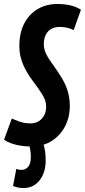

<svg xmlns="http://www.w3.org/2000/svg" viewBox="-48 -730 428 970"><path d="M360.8 -680.6 324.2 -577.8Q307 -586.9 288.7 -590.4Q270.3 -594 253.3 -594Q229.9 -594 211.8 -584.3Q193.7 -574.6 183.5 -554.8Q173.3 -535.1 173.3 -505.4Q173.3 -489.1 178.7 -473.1Q184.1 -457.1 193.6 -441.6Q203 -426.1 214.9 -409.6Q226.7 -393 239 -375.2Q251.3 -357.4 263.2 -337.9Q275 -318.3 284.5 -296.5Q293.9 -274.7 299.3 -249.6Q304.7 -224.4 304.7 -195.8Q304.7 -136.2 279.5 -89.6Q254.3 -43 210.9 -16.5Q167.4 10 110.3 10Q68 10 32.8 1.3Q-2.5 -7.4 -27.5 -24.2L11.5 -131.1Q31 -122.6 46.3 -117.2Q61.6 -111.7 75.7 -109.2Q89.8 -106.6 104.5 -106.6Q130.5 -106.6 148.3 -118Q166.1 -129.4 175.7 -148.3Q185.3 -167.2 185.3 -191.5Q185.3 -208.5 179.6 -224.2Q173.8 -239.8 164 -255.4Q154.2 -271.1 142.4 -287.6Q130.5 -304.2 117.5 -321.4Q104.5 -338.7 92.6 -357.9Q80.8 -377.1 71 -398.9Q61.2 -420.7 55.4 -444.9Q49.7 -469.2 49.7 -497.8Q49.7 -563.2 74.3 -611Q98.9 -658.9 142.7 -684.4Q186.4 -710 243 -710Q268.3 -710 290.4 -706.4Q312.4 -702.8 330.3 -696.3Q348.2 -689.8 360.8 -680.6ZM18 209.6 34.4 123.2Q41.8 125.8 47.3 127.1Q52.8 128.4 60.2 128.4Q80.6 128.4 94.2 112.7Q107.8 97 107.8 64.2Q107.8 44.4 105.2 28.8Q102.6 13.2 97.6 -5.2L170.2 -5.6Q177.2 13.4 180 35.8Q182.8 58.2 182.8 82Q182.8 121 169.1 152.4Q155.4 183.8 130.5 201.9Q105.6 220 71 220Q55.6 220 42.9 217.3Q30.2 214.6 18 209.6Z"/></svg>

Font: Georama
Style: Italic
Weight: 400
Width: 2
Italic angle: -9°
Designer: Jean-Baptiste Levee
Foundry: Production Type
Version: Version 1.000